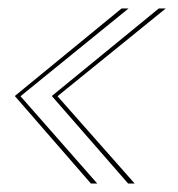

<svg xmlns="http://www.w3.org/2000/svg" viewBox="-20 -474 420 454"><path d="M195 -40H210L28.5 -246.5L284 -454H267.5L15 -247ZM283 -40H298.5L116 -246.5L372 -454H355.5L102.5 -247Z"/></svg>

Font: Anybody Thin
Style: Italic
Weight: 100
Italic angle: -10°
Designer: Tyler Finck
Foundry: Etcetera Type Company
Version: Version 1.114;gftools[0.9.25]